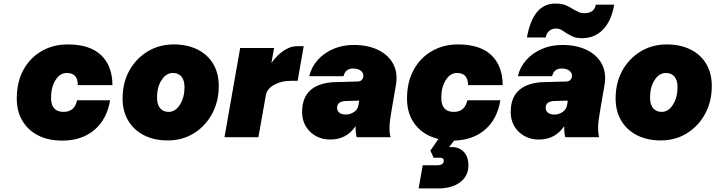

<svg xmlns="http://www.w3.org/2000/svg" viewBox="-20 -769 4009 1076"><path d="M74 -216Q74 -309 111 -377Q148 -445 213 -482.5Q278 -520 360 -520Q484 -520 547 -459.5Q610 -399 610 -292H416Q416 -360 354 -360Q316 -360 291 -320Q266 -280 266 -221Q266 -142 336 -142Q398 -142 412 -207H597Q579 -100 508.5 -40.5Q438 19 329 19Q251 19 194 -10Q137 -39 105.5 -92Q74 -145 74 -216Z M667 -217Q667 -305 704.5 -373Q742 -441 807 -480.5Q872 -520 954 -520Q1029 -520 1086 -492Q1143 -464 1174.5 -411.5Q1206 -359 1206 -287Q1206 -200 1168.5 -131Q1131 -62 1066.5 -22Q1002 18 920 18Q844 18 787 -11Q730 -40 698.5 -93Q667 -146 667 -217ZM1014 -281Q1014 -319 997 -339.5Q980 -360 949 -360Q911 -360 885.5 -320.5Q860 -281 860 -222Q860 -184 877 -163Q894 -142 925 -142Q963 -142 988.5 -182.5Q1014 -223 1014 -281Z M1326 -500H1516L1501 -416Q1533 -461 1570.5 -485.5Q1608 -510 1642 -510H1682L1648 -316H1609Q1556 -316 1516 -293.5Q1476 -271 1470 -236L1428 0H1238Z M2174 -148Q2164 -93 2163 -58Q2162 -23 2169 0H1979Q1972 -26 1973 -62Q1922 13 1831 13Q1785 13 1749.5 -7Q1714 -27 1693.5 -61.5Q1673 -96 1673 -141Q1673 -224 1722 -265.5Q1771 -307 1862 -309L1978 -312Q1996 -312 2004 -318Q2012 -324 2015 -334L2016 -339Q2019 -359 2003 -372Q1987 -385 1958 -385Q1916 -385 1905 -342H1713Q1726 -395 1761.5 -434Q1797 -473 1848.5 -495Q1900 -517 1962 -517Q2043 -517 2100.5 -488.5Q2158 -460 2184 -410Q2210 -360 2199 -294ZM1869 -165Q1869 -147 1882.5 -137Q1896 -127 1918 -127Q1942 -127 1963.5 -141Q1985 -155 1989 -180L1993 -205L1917 -203Q1895 -202 1882 -193Q1869 -184 1869 -165Z M2261 -216Q2261 -309 2298 -377Q2335 -445 2400 -482.5Q2465 -520 2547 -520Q2671 -520 2734 -459.5Q2797 -399 2797 -292H2603Q2603 -360 2541 -360Q2503 -360 2478 -320Q2453 -280 2453 -221Q2453 -142 2523 -142Q2585 -142 2599 -207H2784Q2767 -102 2699 -43Q2631 16 2525 19L2497 55H2511Q2554 55 2579.5 82.5Q2605 110 2605 158Q2605 217 2559 252Q2513 287 2435 287H2326L2349 157H2430Q2467 157 2467 131Q2467 115 2444 115H2410L2392 75L2437 10Q2355 -10 2308 -69Q2261 -128 2261 -216Z M3091 -749Q3132 -749 3155.5 -737.5Q3179 -726 3198 -714Q3211 -707 3224 -701Q3237 -695 3254 -695Q3311 -695 3319 -743H3422Q3407 -653 3360 -604Q3313 -555 3242 -555Q3209 -555 3189 -564.5Q3169 -574 3153 -584Q3139 -594 3126 -601.5Q3113 -609 3095 -609Q3073 -609 3057.5 -595.5Q3042 -582 3038 -559H2933Q2967 -749 3091 -749ZM3343 -148Q3333 -93 3332 -58Q3331 -23 3338 0H3148Q3141 -26 3142 -62Q3091 13 3000 13Q2954 13 2918.5 -7Q2883 -27 2862.5 -61.5Q2842 -96 2842 -141Q2842 -224 2891 -265.5Q2940 -307 3031 -309L3147 -312Q3165 -312 3173 -318Q3181 -324 3184 -334L3185 -339Q3188 -359 3172 -372Q3156 -385 3127 -385Q3085 -385 3074 -342H2882Q2895 -395 2930.5 -434Q2966 -473 3017.5 -495Q3069 -517 3131 -517Q3212 -517 3269.5 -488.5Q3327 -460 3353 -410Q3379 -360 3368 -294ZM3038 -165Q3038 -147 3051.5 -137Q3065 -127 3087 -127Q3111 -127 3132.5 -141Q3154 -155 3158 -180L3162 -205L3086 -203Q3064 -202 3051 -193Q3038 -184 3038 -165Z M3430 -217Q3430 -305 3467.5 -373Q3505 -441 3570 -480.5Q3635 -520 3717 -520Q3792 -520 3849 -492Q3906 -464 3937.5 -411.5Q3969 -359 3969 -287Q3969 -200 3931.5 -131Q3894 -62 3829.5 -22Q3765 18 3683 18Q3607 18 3550 -11Q3493 -40 3461.5 -93Q3430 -146 3430 -217ZM3777 -281Q3777 -319 3760 -339.5Q3743 -360 3712 -360Q3674 -360 3648.5 -320.5Q3623 -281 3623 -222Q3623 -184 3640 -163Q3657 -142 3688 -142Q3726 -142 3751.5 -182.5Q3777 -223 3777 -281Z"/></svg>

Font: Overused Grotesk Black
Style: Italic
Weight: 900
Italic angle: -10°
Version: Version 0.003